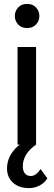

<svg xmlns="http://www.w3.org/2000/svg" viewBox="-20 -742 276 985"><path d="M165 -501V0H70V-501ZM119 -598Q90 -598 73 -616.5Q56 -635 56 -660Q56 -685 73 -703.5Q90 -722 119 -722Q148 -722 165 -703.5Q182 -685 182 -660Q182 -635 165 -616.5Q148 -598 119 -598ZM129 223Q77 223 46.5 195Q16 167 16 122Q16 76 45.5 36Q75 -4 126 -25L165 0Q97 47 97 112Q97 135 108 148Q119 161 138 161Q165 161 188 125L223 173Q209 196 183.5 209.5Q158 223 129 223Z"/></svg>

Font: Livvic Medium
Style: Regular
Weight: 500
Designer: Jacques Le Bailly, Baron von Fonthausen
Version: Version 1.001; ttfautohint (v1.8.2)